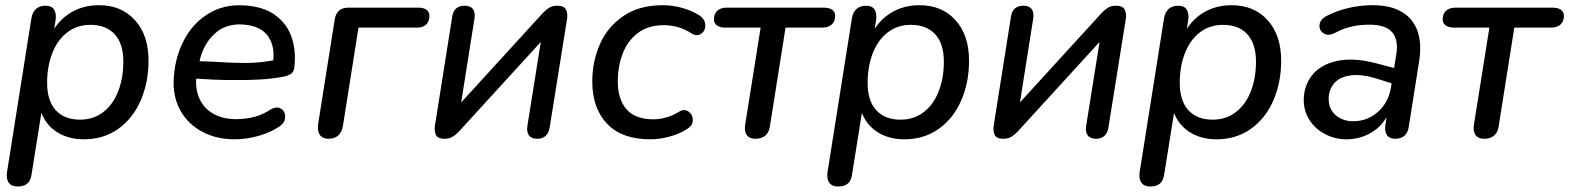

<svg xmlns="http://www.w3.org/2000/svg" viewBox="-20 -516 5917 724"><path d="M6.5 132.8 98.3 -446.4Q106.4 -494.4 152.4 -494.4Q174.3 -494.4 183.8 -480.1Q193.3 -465.7 189.5 -439.3L178.2 -369.1L172.9 -387.9Q200.1 -439.9 246.5 -468.1Q292.9 -496.4 353.2 -496.4Q438 -496.4 489 -439.9Q540.1 -383.5 540.1 -287.3Q540.1 -205.4 510.8 -137.7Q481.6 -70.1 426.3 -30.4Q371 9.3 295.6 9.3Q235.3 9.3 191.3 -20.3Q147.3 -49.9 130.3 -106.3H138.6L98.9 142.4Q95.4 166 82.5 176.6Q69.6 187.3 45.4 187.3Q23.5 187.3 13.1 172.9Q2.6 158.6 6.5 132.8ZM445.1 -283.5Q445.1 -351.1 412.6 -386.7Q380.1 -422.3 320.9 -422.3Q270.2 -422.3 233.2 -393.6Q196.2 -365 177 -315.1Q157.7 -265.2 157.7 -203.6Q157.7 -136 190.2 -100.4Q222.7 -64.8 281.9 -64.8Q332.6 -64.8 369.6 -93.5Q406.6 -122.2 425.8 -172Q445.1 -221.9 445.1 -283.5Z M634.7 -207.5Q636.6 -288.4 669.4 -356.1Q702.3 -423.8 761.6 -461.9Q820.9 -500 897.9 -495.8Q973.5 -491.9 1018.5 -458.5Q1063.5 -425.1 1080.3 -373.7Q1097 -322.2 1089.9 -261.9Q1087.9 -244.7 1077 -237.4Q1066 -230.1 1048.6 -226.8Q1005.6 -219 962.2 -216.3Q918.9 -213.7 862.9 -214.2Q825.9 -214 785.6 -215.7Q745.4 -217.5 700.3 -220.6L712.6 -285.8Q740.1 -284.5 772.3 -283.8Q856.5 -278.3 912.9 -278.7Q969.3 -279.2 1027.2 -291.8L1009.5 -277.9Q1018.3 -340.3 990.8 -379.5Q963.3 -418.7 896.3 -423.6Q830.8 -427.8 788.4 -388Q746 -348.1 732.9 -286.9L724.2 -249.5Q713 -196.5 727.9 -154.6Q742.8 -112.7 779.9 -89.7Q816.9 -66.7 870.3 -66.7Q905.8 -66.7 938.1 -75Q970.4 -83.3 998.8 -102.1Q1022.2 -116.4 1038.9 -106.5Q1055.7 -96.5 1055.4 -75.1Q1055.1 -53.7 1033.9 -39.4Q1000.3 -16.2 954.4 -3.5Q908.5 9.3 865.4 9.3Q796 9.3 743.2 -18.9Q690.4 -47 661.9 -96.3Q633.5 -145.7 634.7 -207.5Z M1179.7 -48.6 1242.2 -442.8Q1249.3 -487.1 1293.7 -487.1H1558.1Q1577.7 -487.1 1588.4 -478.9Q1599.2 -470.7 1599.2 -456.3Q1599.2 -435.8 1587.3 -423.9Q1575.4 -411.9 1553.6 -411.9H1331.8L1273.1 -41.4Q1264.7 7.3 1218.1 7.3Q1195.9 7.3 1185.9 -7.6Q1175.9 -22.4 1179.7 -48.6Z M1620.4 -44.3 1685.2 -453.1Q1688.1 -473.7 1700 -484.1Q1712 -494.4 1732.3 -494.4Q1754.2 -494.4 1763.5 -481.5Q1772.8 -468.6 1769 -445.3L1713.1 -92.1H1684.6L2026.2 -466Q2038.5 -479.2 2050.7 -486.8Q2063 -494.4 2081.4 -494.4Q2106.7 -494.4 2114.1 -479.9Q2121.6 -465.3 2118.1 -443.4L2052.6 -34.7Q2049.1 -14 2037.3 -3.4Q2025.6 7.3 2006.5 7.3Q1984 7.3 1974.5 -5.6Q1965 -18.5 1968.9 -42.4L2025.3 -395.6H2053.8L1712.2 -21.8Q1700 -8.5 1687.1 -0.6Q1674.2 7.3 1656.2 7.3Q1629.9 7.3 1623.4 -8.2Q1616.9 -23.7 1620.4 -44.3Z M2213.4 -208.9Q2213.4 -284.5 2242.4 -349.9Q2271.4 -415.3 2331.1 -455.8Q2390.8 -496.4 2478.4 -496.4Q2515.2 -496.4 2550.9 -486.6Q2586.7 -476.8 2612.9 -460.5Q2637.6 -446.4 2639.4 -423.8Q2641.2 -401.2 2624.5 -389.3Q2607.8 -377.4 2587.6 -390Q2540.6 -421 2482.7 -421Q2423.8 -421 2384.8 -391.2Q2345.7 -361.3 2327.7 -312.9Q2309.6 -264.5 2309.6 -209.5Q2309.6 -141.7 2342.4 -103.9Q2375.2 -66.1 2444.6 -66.1Q2467.9 -66.1 2492.8 -73.3Q2517.7 -80.4 2541.8 -95.4Q2560.7 -106.3 2576.4 -95.2Q2592.2 -84.2 2592.4 -63.6Q2592.7 -43 2571.4 -30Q2544.7 -12 2506.3 -1.4Q2468 9.3 2432.5 9.3Q2324.9 9.3 2269.1 -49.4Q2213.4 -108.1 2213.4 -208.9Z M2790.2 -47.4 2848.2 -411.9H2715Q2694.4 -411.9 2683.3 -420.2Q2672.1 -428.4 2672.1 -443Q2672.1 -463.6 2684.7 -475.4Q2697.3 -487.1 2719.6 -487.1H3086.4Q3107 -487.1 3118.2 -479.1Q3129.3 -471 3129.3 -456.5Q3129.3 -435.2 3116.4 -423.6Q3103.5 -411.9 3081.3 -411.9H2942.2L2883.2 -39.7Q2879.7 -16.5 2865.9 -4.6Q2852.1 7.3 2827.9 7.3Q2806 7.3 2795.9 -7.1Q2785.7 -21.4 2790.2 -47.4Z M3100.5 132.8 3192.3 -446.4Q3200.4 -494.4 3246.4 -494.4Q3268.3 -494.4 3277.8 -480.1Q3287.3 -465.7 3283.5 -439.3L3272.2 -369.1L3266.9 -387.9Q3294.1 -439.9 3340.5 -468.1Q3386.9 -496.4 3447.2 -496.4Q3532 -496.4 3583 -439.9Q3634.1 -383.5 3634.1 -287.3Q3634.1 -205.4 3604.8 -137.7Q3575.6 -70.1 3520.3 -30.4Q3465 9.3 3389.6 9.3Q3329.3 9.3 3285.3 -20.3Q3241.3 -49.9 3224.3 -106.3H3232.6L3192.9 142.4Q3189.4 166 3176.5 176.6Q3163.6 187.3 3139.4 187.3Q3117.5 187.3 3107.1 172.9Q3096.6 158.6 3100.5 132.8ZM3539.1 -283.5Q3539.1 -351.1 3506.6 -386.7Q3474.1 -422.3 3414.9 -422.3Q3364.2 -422.3 3327.2 -393.6Q3290.2 -365 3271 -315.1Q3251.7 -265.2 3251.7 -203.6Q3251.7 -136 3284.2 -100.4Q3316.7 -64.8 3375.9 -64.8Q3426.6 -64.8 3463.6 -93.5Q3500.6 -122.2 3519.8 -172Q3539.1 -221.9 3539.1 -283.5Z M3727.4 -44.3 3792.2 -453.1Q3795.1 -473.7 3807 -484.1Q3819 -494.4 3839.3 -494.4Q3861.2 -494.4 3870.5 -481.5Q3879.8 -468.6 3876 -445.3L3820.1 -92.1H3791.6L4133.2 -466Q4145.5 -479.2 4157.7 -486.8Q4170 -494.4 4188.4 -494.4Q4213.7 -494.4 4221.1 -479.9Q4228.6 -465.3 4225.1 -443.4L4159.6 -34.7Q4156.1 -14 4144.3 -3.4Q4132.6 7.3 4113.5 7.3Q4091 7.3 4081.5 -5.6Q4072 -18.5 4075.9 -42.4L4132.3 -395.6H4160.8L3819.2 -21.8Q3807 -8.5 3794.1 -0.6Q3781.2 7.3 3763.2 7.3Q3736.9 7.3 3730.4 -8.2Q3723.9 -23.7 3727.4 -44.3Z M4277.5 132.8 4369.3 -446.4Q4377.4 -494.4 4423.4 -494.4Q4445.3 -494.4 4454.8 -480.1Q4464.3 -465.7 4460.5 -439.3L4449.2 -369.1L4443.9 -387.9Q4471.1 -439.9 4517.5 -468.1Q4563.9 -496.4 4624.2 -496.4Q4709 -496.4 4760 -439.9Q4811.1 -383.5 4811.1 -287.3Q4811.1 -205.4 4781.8 -137.7Q4752.6 -70.1 4697.3 -30.4Q4642 9.3 4566.6 9.3Q4506.3 9.3 4462.3 -20.3Q4418.3 -49.9 4401.3 -106.3H4409.6L4369.9 142.4Q4366.4 166 4353.5 176.6Q4340.6 187.3 4316.4 187.3Q4294.5 187.3 4284.1 172.9Q4273.6 158.6 4277.5 132.8ZM4716.1 -283.5Q4716.1 -351.1 4683.6 -386.7Q4651.1 -422.3 4591.9 -422.3Q4541.2 -422.3 4504.2 -393.6Q4467.2 -365 4448 -315.1Q4428.7 -265.2 4428.7 -203.6Q4428.7 -136 4461.2 -100.4Q4493.7 -64.8 4552.9 -64.8Q4603.6 -64.8 4640.6 -93.5Q4677.6 -122.2 4696.8 -172Q4716.1 -221.9 4716.1 -283.5Z M4896.2 -138.4Q4896.2 -192 4927.5 -232.1Q4958.9 -272.3 5021 -286Q5083.2 -299.8 5171.2 -276.9L5251.6 -255.7L5242.9 -197.1L5181 -216.5Q5116.8 -237.6 5073.8 -231.8Q5030.8 -226.1 5010.5 -201.5Q4990.2 -177 4990.2 -144.1Q4990.2 -104.2 5017 -81.5Q5043.7 -58.8 5082.8 -58.8Q5136 -58.8 5176.1 -94.2Q5216.2 -129.5 5225.7 -189.7L5245.1 -310.6Q5254.2 -365.5 5229.7 -394.2Q5205.2 -422.9 5145 -422.9Q5115.8 -422.9 5089.8 -418.4Q5063.8 -413.8 5038.4 -403.7Q5027.9 -398.8 5011.4 -390.8Q4987.8 -379.3 4970.5 -390.7Q4953.2 -402.1 4955.9 -423.4Q4958.6 -444.6 4985.8 -457.4Q5023.5 -476.9 5067.9 -486.6Q5112.3 -496.4 5155.8 -496.4Q5225.1 -496.4 5267.7 -470.1Q5310.3 -443.9 5325.9 -396.7Q5341.5 -349.5 5331.5 -286.3L5292.4 -39.4Q5289.5 -16.3 5276.3 -4.5Q5263.1 7.3 5241.2 7.3Q5219.9 7.3 5210.1 -6.3Q5200.2 -19.9 5204.1 -45.3L5216 -121L5224.1 -108.5Q5203.9 -50.4 5158.3 -20.6Q5112.7 9.3 5057.3 9.3Q5014.4 9.3 4977.1 -10Q4939.9 -29.3 4918.1 -63.1Q4896.2 -97 4896.2 -138.4Z M5538.2 -47.4 5596.2 -411.9H5463Q5442.4 -411.9 5431.3 -420.2Q5420.1 -428.4 5420.1 -443Q5420.1 -463.6 5432.7 -475.4Q5445.3 -487.1 5467.6 -487.1H5834.4Q5855 -487.1 5866.2 -479.1Q5877.3 -471 5877.3 -456.5Q5877.3 -435.2 5864.4 -423.6Q5851.5 -411.9 5829.3 -411.9H5690.2L5631.2 -39.7Q5627.7 -16.5 5613.9 -4.6Q5600.1 7.3 5575.9 7.3Q5554 7.3 5543.9 -7.1Q5533.7 -21.4 5538.2 -47.4Z"/></svg>

Font: SN Pro Thin
Style: Italic
Weight: 200
Italic angle: -9°
Designer: Tobias Whetton
Foundry: Supernotes
Version: Version 1.003;Glyphs 3.3 (3324)